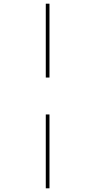

<svg xmlns="http://www.w3.org/2000/svg" viewBox="-20 -780 520 1040"><path d="M228 -360H248V-760H228ZM228 240H248V-160H228Z"/></svg>

Font: Noto Serif Display Condensed Medium
Style: Italic
Weight: 500
Width: 3
Italic angle: -12°
Designer: Monotype Design Team
Foundry: Monotype Imaging Inc.
Version: Version 2.009